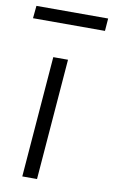

<svg xmlns="http://www.w3.org/2000/svg" viewBox="-86 -739 464 783"><g transform="rotate(10 146.0 -347.5)"><path d="M64 0 104 -501H165L125 0ZM-5 -643 0 -695H297L293 -643Z"/></g></svg>

Font: Muli Light
Style: Italic
Weight: 300
Italic angle: -4.541°
Designer: Vernon Adams
Foundry: Vernon Adams
Version: Version 2.100; ttfautohint (v1.8.1.43-b0c9)